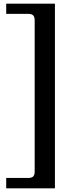

<svg xmlns="http://www.w3.org/2000/svg" viewBox="-20 -865 419 1052"><path d="M170 -753V75C170 99.6 160.7 110 135 110H14V167H281V-845H14V-789H135C160.2 -789 170 -778.6 170 -753Z"/></svg>

Font: fbb
Style: Bold
Weight: 400
Designer: David J. Perry, Michael Sharpe
Version: Version 1.045